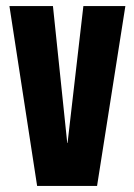

<svg xmlns="http://www.w3.org/2000/svg" viewBox="-20 -611 442 631"><path d="M102 0 11 -591H154L201 -141H202L254 -591H392L299 0Z"/></svg>

Font: Alumni Sans Thin ExtraBold
Style: Regular
Weight: 800
Version: Version 1.018